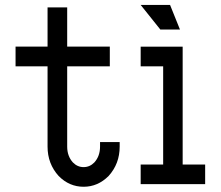

<svg xmlns="http://www.w3.org/2000/svg" viewBox="-20 -728 873 759"><path d="M375.5 -166.5H453.1V-148.4Q453.1 -80.6 409.2 -32.2Q366.7 10.3 310.5 10.3Q253.9 10.3 211.9 -32.2Q168 -80.6 168 -148.4V-465.8H41.5V-543.9H168V-698.7H245.6V-543.9H414.1V-465.8H245.6V-148.4Q245.6 -110.8 268.1 -85.9Q286.1 -67.4 310.5 -67.4Q335 -67.4 353 -85.9Q375.5 -110.8 375.5 -148.4Z M702.1 -77.6H791V0H536.1V-77.6H625V-465.8H536.1V-543.5H702.1ZM613.8 -611.3 536.1 -708.5H652.3L691.4 -611.3Z"/></svg>

Font: Turpis
Style: Regular
Weight: 400
Designer: GGBotNet
Foundry: f0n7
Version: 1.00